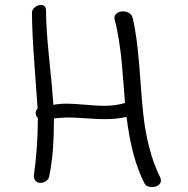

<svg xmlns="http://www.w3.org/2000/svg" viewBox="-20 -737 764 780"><path d="M445.8 -657.2Q445.8 -658.2 445.3 -660.2Q444.8 -662.1 444.8 -663.1Q444.8 -676.3 455.1 -683.6Q465.3 -690.9 479 -690.9Q493.7 -690.9 504.9 -683.8Q516.1 -676.8 519 -664.1Q531.7 -609.4 539.3 -537.8Q546.9 -466.3 551 -402.3Q555.2 -338.4 562.3 -271.5Q569.3 -204.6 586.4 -137.7Q603.5 -70.8 631.8 -14.2Q633.8 -8.3 633.8 -3.9Q633.8 8.3 623 15.6Q612.3 22.9 597.2 22.9Q574.7 22.9 566.9 7.8Q514.2 -94.2 494.1 -262.2Q453.6 -252.9 405.8 -252.9Q379.9 -252.9 329.6 -256.3Q279.3 -259.8 254.9 -259.8Q237.3 -259.8 199.2 -255.9Q199.2 -113.3 181.2 -27.8Q181.2 -13.2 169.7 -3.7Q158.2 5.9 144 5.9Q133.3 5.9 126 -0.7Q118.7 -7.3 117.2 -21Q133.8 -135.3 133.8 -257.8Q125 -266.6 125 -277.8Q125 -288.1 132.8 -295.9Q131.3 -321.3 120.6 -464.8Q109.9 -608.4 109.9 -685.1Q109.9 -697.8 121.6 -707.3Q133.3 -716.8 146 -716.8Q167 -716.8 167 -692.9Q167 -621.1 180.7 -489.7Q194.3 -358.4 196.8 -311Q219.2 -315.9 252 -315.9Q276.9 -315.9 327.1 -311.5Q377.4 -307.1 401.9 -307.1Q450.7 -307.1 487.8 -318.8Q486.3 -338.4 481.4 -401.1Q476.6 -463.9 473.6 -493.7Q470.7 -523.4 463.4 -571.3Q456.1 -619.1 445.8 -657.2Z"/></svg>

Font: Zhizn
Style: Regular
Weight: 400
Designer: Peter Zharnov
Foundry: Peter Zharnov
Version: Version 1.000